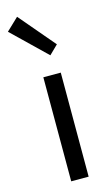

<svg xmlns="http://www.w3.org/2000/svg" viewBox="-153 -920 561 968"><g transform="rotate(-15 127.0 -436.0)"><path d="M92 0V-543H183V0ZM155 -641 -21 -811 43 -872 201 -686Z"/></g></svg>

Font: Chiron Sans HK TT
Style: Regular
Weight: 400
Designer: Ryoko NISHIZUKA 西塚涼子 (kana, bopomofo & ideographs); Paul D. Hunt (Latin, Greek & Cyrillic); Sandoll Communications 산돌커뮤니
Foundry: Adobe
Version: Version 2.022;hotconv 1.0.109;makeotfexe 2.5.65596